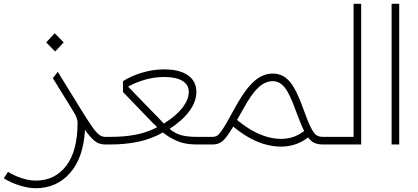

<svg xmlns="http://www.w3.org/2000/svg" viewBox="-100 -760 2200 1010"><path d="M88 230Q49 230 4 216Q-41 202 -80 178L-58 144Q-24 165 15 177.5Q54 190 88 190Q189 190 248.5 112Q308 34 308 -113Q308 -128 301.5 -144Q295 -160 284 -177L178 -349L204 -382L336 -168Q367 -118 387 -90Q407 -62 422 -51Q437 -40 453 -40H457V0H452Q421 0 397.5 -19Q374 -38 347 -77Q339 70 268.5 150Q198 230 88 230ZM190 -489 143 -537 188 -585 235 -537Z M457 0V-40H480Q556 -40 616.5 -52Q677 -64 727 -91Q714 -103 701.5 -115.5Q689 -128 676 -142L547 -276V-333Q589 -360 646.5 -377.5Q704 -395 764 -395Q844 -395 888.5 -364Q933 -333 933 -277Q933 -226 896.5 -176Q860 -126 792 -82Q822 -57 855 -48.5Q888 -40 934 -40H1003V0H934Q875 0 833.5 -17.5Q792 -35 757 -63Q696 -29 628 -14.5Q560 0 480 0ZM762 -110Q825 -149 859 -192.5Q893 -236 893 -277Q893 -314 860 -334.5Q827 -355 764 -355Q712 -355 662 -340.5Q612 -326 574 -304L704 -170Q720 -154 734.5 -139Q749 -124 762 -110Z M1003 0V-40H1018Q1030 -40 1039 -44.5Q1048 -49 1060.5 -65Q1073 -81 1093 -115.5Q1113 -150 1146 -211Q1193 -294 1238 -333.5Q1283 -373 1335 -373Q1387 -373 1422.5 -332.5Q1458 -292 1493 -194Q1518 -124 1534 -91.5Q1550 -59 1564 -49.5Q1578 -40 1598 -40H1603V0H1598Q1574 0 1555.5 -7.5Q1537 -15 1521 -37Q1443 23 1338 8.5Q1233 -6 1127 -94Q1105 -57 1088.5 -36.5Q1072 -16 1055.5 -8Q1039 0 1018 0ZM1182 -191Q1172 -174 1163.5 -158.5Q1155 -143 1147 -129Q1246 -47 1339.5 -32.5Q1433 -18 1500 -71Q1490 -91 1479 -118Q1468 -145 1455 -180Q1424 -267 1397.5 -300Q1371 -333 1335 -333Q1295 -333 1259 -299.5Q1223 -266 1182 -191Z M1603 0V-40H1760V-740H1800V0Z M1960 -740H2000V0H1960Z"/></svg>

Font: Readex Pro Light
Style: Regular
Weight: 300
Designer: Bonnie Shaver-Troup, Thomas Jockin
Foundry: Lexend
Version: Version 1.200; ttfautohint (v1.8.3)